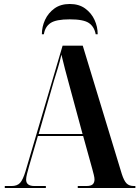

<svg xmlns="http://www.w3.org/2000/svg" viewBox="-20 -943 699 963"><path d="M4 0V-10H38Q66 -10 80.5 -25.5Q95 -41 108 -84L294 -714H395L591 -70Q602 -36 615 -23Q628 -10 652 -10H659V0H370V-10H413Q436 -10 445 -18.5Q454 -27 454 -43Q454 -52 450.5 -66Q447 -80 443 -95L397 -261H170L126 -110Q120 -89 115.5 -71Q111 -53 111 -42Q111 -10 153 -10H210V0ZM174 -271H394L326 -522Q316 -559 306 -596.5Q296 -634 288 -669Q281 -637 270.5 -602.5Q260 -568 250 -536ZM190 -771Q190 -809 206 -843.5Q222 -878 253 -900.5Q284 -923 330 -923Q376 -923 407 -900.5Q438 -878 454 -843.5Q470 -809 470 -771H460Q453 -809 426 -827.5Q399 -846 330 -846Q261 -846 233.5 -827.5Q206 -809 200 -771Z"/></svg>

Font: Noto Serif Display Condensed
Style: Bold
Weight: 700
Width: 3
Designer: Monotype Design Team
Foundry: Monotype Imaging Inc.
Version: Version 2.009